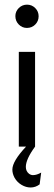

<svg xmlns="http://www.w3.org/2000/svg" viewBox="-20 -643 237 842"><path d="M34.2 100.6Q34.2 64 94.2 0H62.5V-415.5H133.8V0Q93.3 55.2 93.3 88.9Q93.3 107.9 107.4 119.1Q115.7 125 124.5 125Q141.1 125 160.6 113.8L153.8 165.5Q135.7 179.2 114.3 179.2Q93.8 179.2 74.5 167.7Q55.2 156.2 43.9 136.7Q34.2 118.7 34.2 100.6ZM62.5 -607.9Q77.6 -622.6 98.6 -622.6Q119.6 -622.6 134.5 -607.7Q149.4 -592.8 149.4 -571.8Q149.4 -550.3 134.5 -535.4Q119.6 -520.5 98.1 -520.5Q77.1 -520.5 62.3 -535.6Q47.4 -550.8 47.4 -572.3Q47.4 -592.8 62.5 -607.9Z"/></svg>

Font: NMS Futura Pro Book
Style: Regular
Weight: 400
Designer: Blend3rman
Version: Version 0.1